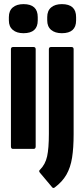

<svg xmlns="http://www.w3.org/2000/svg" viewBox="-20 -722 407 931"><path d="M43 0Q33 0 33 -12V-483Q33 -494 43 -494H143Q153 -494 153 -483V-12Q153 0 143 0ZM94 -561Q61 -561 42 -577Q23 -593 23 -623V-639Q23 -670 42 -686Q61 -702 94 -702Q163 -702 163 -639V-623Q163 -561 94 -561ZM244 188Q237 192 232 185L174 116Q166 107 174 101Q200 75 208.5 36Q217 -3 217 -73V-483Q217 -494 227 -494H327Q337 -494 337 -483V-71Q337 -5 329.5 42.5Q322 90 302 125Q282 160 244 188ZM280 -561Q247 -561 228 -577Q209 -593 209 -623V-639Q209 -670 228 -686Q247 -702 280 -702Q349 -702 349 -639V-623Q349 -561 280 -561Z"/></svg>

Font: Sofia Sans Extra Condensed ExtraBold
Style: Regular
Weight: 800
Designer: Botio Nikoltchev, Ani Petrova
Foundry: lettersoup
Version: Version 4.101; ttfautohint (v1.8.4.7-5d5b)